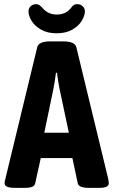

<svg xmlns="http://www.w3.org/2000/svg" viewBox="-20 -901 545 923"><path d="M2 -20Q2 -28 5 -38L159 -674Q166 -702 220 -702H285Q340 -702 347 -674L501 -38Q503 -24 503 -20Q503 2 460 2H407Q359 2 354 -19L328 -141H176L149 -19Q145 2 102 2H50Q2 2 2 -20ZM311 -263 266 -475Q259 -511 254 -551H249Q244 -511 237 -475L193 -263ZM117 -847Q117 -861 127.5 -871Q138 -881 154 -881Q162 -881 168.5 -877Q175 -873 184 -863Q211 -831 253 -831Q298 -831 323 -865Q330 -874 335.5 -877.5Q341 -881 351 -881Q367 -881 377.5 -871Q388 -861 388 -847Q388 -826 373 -801Q358 -776 327.5 -758.5Q297 -741 252 -741Q208 -741 177.5 -758.5Q147 -776 132 -800.5Q117 -825 117 -847Z"/></svg>

Font: Asap Condensed
Style: Bold
Weight: 700
Designer: Pablo Cosgaya
Foundry: Omnibus-Type
Version: Version 1.010; ttfautohint (v1.8)